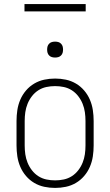

<svg xmlns="http://www.w3.org/2000/svg" viewBox="-20 -913 540 941"><path d="M250 8Q223 8 197 2.5Q171 -3 148 -16.5Q125 -30 107.5 -50.5Q90 -71 79.5 -95.5Q69 -120 65 -146.5Q61 -173 61 -200V-320Q61 -347 65 -373.5Q69 -400 79.5 -424.5Q90 -449 107.5 -469.5Q125 -490 148 -503.5Q171 -517 197 -522.5Q223 -528 250 -528Q277 -528 303 -522.5Q329 -517 352 -503.5Q375 -490 392.5 -469.5Q410 -449 420.5 -424.5Q431 -400 435 -373.5Q439 -347 439 -320V-200Q439 -173 435 -146.5Q431 -120 420.5 -95.5Q410 -71 392.5 -50.5Q375 -30 352 -16.5Q329 -3 303 2.5Q277 8 250 8ZM250 -29Q272 -29 293 -33.5Q314 -38 332 -49.5Q350 -61 363.5 -78.5Q377 -96 385 -116Q393 -136 396 -157Q399 -178 399 -200V-320Q399 -342 396 -363Q393 -384 385 -404Q377 -424 363.5 -441.5Q350 -459 332 -470.5Q314 -482 293 -486.5Q272 -491 250 -491Q228 -491 207 -486.5Q186 -482 168 -470.5Q150 -459 136.5 -441.5Q123 -424 115 -404Q107 -384 104 -363Q101 -342 101 -320V-200Q101 -178 104 -157Q107 -136 115 -116Q123 -96 136.5 -78.5Q150 -61 168 -49.5Q186 -38 207 -33.5Q228 -29 250 -29ZM250 -631Q242 -631 234.5 -633Q227 -635 221 -641Q215 -647 213 -654.5Q211 -662 211 -670Q211 -678 213 -685.5Q215 -693 221 -699Q227 -705 234.5 -707Q242 -709 250 -709Q258 -709 265.5 -707Q273 -705 279 -699Q285 -693 287 -685.5Q289 -678 289 -670Q289 -662 287 -654.5Q285 -647 279 -641Q273 -635 265.5 -633Q258 -631 250 -631ZM100 -857V-893H400V-857Z"/></svg>

Font: Iosevka SS18 Extralight
Style: Regular
Weight: 200
Monospace: yes
Designer: Belleve Invis
Foundry: Belleve Invis
Version: Version 25.1.1; ttfautohint (v1.8.4)